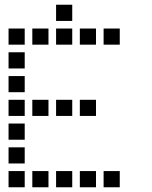

<svg xmlns="http://www.w3.org/2000/svg" viewBox="-20 -804 640 808"><path d="M217 -784Q216 -784 216 -784Q216 -784 216 -783V-717Q216 -716 216 -716Q216 -716 217 -716H283Q284 -716 284 -716Q284 -716 284 -717V-783Q284 -784 284 -784Q284 -784 283 -784ZM17 -684Q16 -684 16 -684Q16 -684 16 -683V-617Q16 -616 16 -616Q16 -616 17 -616H83Q84 -616 84 -616Q84 -616 84 -617V-683Q84 -684 84 -684Q84 -684 83 -684ZM117 -684Q116 -684 116 -684Q116 -684 116 -683V-617Q116 -616 116 -616Q116 -616 117 -616H183Q184 -616 184 -616Q184 -616 184 -617V-683Q184 -684 184 -684Q184 -684 183 -684ZM217 -684Q216 -684 216 -684Q216 -684 216 -683V-617Q216 -616 216 -616Q216 -616 217 -616H283Q284 -616 284 -616Q284 -616 284 -617V-683Q284 -684 284 -684Q284 -684 283 -684ZM317 -684Q316 -684 316 -684Q316 -684 316 -683V-617Q316 -616 316 -616Q316 -616 317 -616H383Q384 -616 384 -616Q384 -616 384 -617V-683Q384 -684 384 -684Q384 -684 383 -684ZM417 -684Q416 -684 416 -684Q416 -684 416 -683V-617Q416 -616 416 -616Q416 -616 417 -616H483Q484 -616 484 -616Q484 -616 484 -617V-683Q484 -684 484 -684Q484 -684 483 -684ZM17 -584Q16 -584 16 -584Q16 -584 16 -583V-517Q16 -516 16 -516Q16 -516 17 -516H83Q84 -516 84 -516Q84 -516 84 -517V-583Q84 -584 84 -584Q84 -584 83 -584ZM17 -484Q16 -484 16 -484Q16 -484 16 -483V-417Q16 -416 16 -416Q16 -416 17 -416H83Q84 -416 84 -416Q84 -416 84 -417V-483Q84 -484 84 -484Q84 -484 83 -484ZM17 -384Q16 -384 16 -384Q16 -384 16 -383V-317Q16 -316 16 -316Q16 -316 17 -316H83Q84 -316 84 -316Q84 -316 84 -317V-383Q84 -384 84 -384Q84 -384 83 -384ZM117 -384Q116 -384 116 -384Q116 -384 116 -383V-317Q116 -316 116 -316Q116 -316 117 -316H183Q184 -316 184 -316Q184 -316 184 -317V-383Q184 -384 184 -384Q184 -384 183 -384ZM217 -384Q216 -384 216 -384Q216 -384 216 -383V-317Q216 -316 216 -316Q216 -316 217 -316H283Q284 -316 284 -316Q284 -316 284 -317V-383Q284 -384 284 -384Q284 -384 283 -384ZM317 -384Q316 -384 316 -384Q316 -384 316 -383V-317Q316 -316 316 -316Q316 -316 317 -316H383Q384 -316 384 -316Q384 -316 384 -317V-383Q384 -384 384 -384Q384 -384 383 -384ZM17 -284Q16 -284 16 -284Q16 -284 16 -283V-217Q16 -216 16 -216Q16 -216 17 -216H83Q84 -216 84 -216Q84 -216 84 -217V-283Q84 -284 84 -284Q84 -284 83 -284ZM17 -184Q16 -184 16 -184Q16 -184 16 -183V-117Q16 -116 16 -116Q16 -116 17 -116H83Q84 -116 84 -116Q84 -116 84 -117V-183Q84 -184 84 -184Q84 -184 83 -184ZM17 -84Q16 -84 16 -84Q16 -84 16 -83V-17Q16 -16 16 -16Q16 -16 17 -16H83Q84 -16 84 -16Q84 -16 84 -17V-83Q84 -84 84 -84Q84 -84 83 -84ZM117 -84Q116 -84 116 -84Q116 -84 116 -83V-17Q116 -16 116 -16Q116 -16 117 -16H183Q184 -16 184 -16Q184 -16 184 -17V-83Q184 -84 184 -84Q184 -84 183 -84ZM217 -84Q216 -84 216 -84Q216 -84 216 -83V-17Q216 -16 216 -16Q216 -16 217 -16H283Q284 -16 284 -16Q284 -16 284 -17V-83Q284 -84 284 -84Q284 -84 283 -84ZM317 -84Q316 -84 316 -84Q316 -84 316 -83V-17Q316 -16 316 -16Q316 -16 317 -16H383Q384 -16 384 -16Q384 -16 384 -17V-83Q384 -84 384 -84Q384 -84 383 -84ZM417 -84Q416 -84 416 -84Q416 -84 416 -83V-17Q416 -16 416 -16Q416 -16 417 -16H483Q484 -16 484 -16Q484 -16 484 -17V-83Q484 -84 484 -84Q484 -84 483 -84Z"/></svg>

Font: Doto Black SemiBold
Style: Regular
Weight: 600
Monospace: yes
Version: Version 1.000